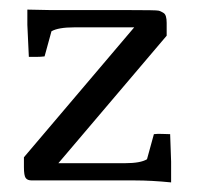

<svg xmlns="http://www.w3.org/2000/svg" viewBox="-20 -374 413 398"><path d="M36.7 -354.1 85.7 -353.1Q85.7 -353.1 246.9 -353.1Q303.1 -353.1 308.2 -352Q313.3 -351 319.4 -346.9Q325.5 -342.9 325.5 -326.5V-300L101 -35.7H238.8Q271.4 -35.7 284.7 -43.9L299 -95.9Q307.1 -96.9 315.8 -96.4Q324.5 -95.9 332.7 -95.9L334.7 -38.8V4.1Q293.9 0 259.2 0H45.9Q36.7 0 33.2 -5.1Q29.6 -10.2 29.6 -27.6V-48L258.2 -317.3H133.7Q101 -317.3 86.7 -309.2L72.4 -257.1Q64.3 -256.1 56.1 -256.1Q48 -256.1 39.8 -256.1L36.7 -322.4Z"/></svg>

Font: Suravaram
Style: Regular
Weight: 400
Designer: Purushoth Kumar Guthula
Foundry: SiliconAndhra, USA.
Version: Version 1.0.4; ttfautohint (v1.2.42-39fb)